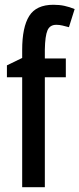

<svg xmlns="http://www.w3.org/2000/svg" viewBox="-20 -785 333 805"><path d="M256 -461H168V0H73V-461H9V-511L73 -542V-576Q73 -671 102.5 -718Q132 -765 204 -765Q229 -765 250 -760.5Q271 -756 293 -747L269 -671Q254 -675 241.5 -678Q229 -681 216 -681Q189 -681 179 -657.5Q169 -634 168 -577V-540H256Z"/></svg>

Font: Noto Sans Kannada ExtraCondensed Medium
Style: Regular
Weight: 500
Width: 2
Designer: Jelle Bosma - Monotype Design Team
Foundry: Monotype Imaging Inc.
Version: Version 2.005; ttfautohint (v1.8.4.7-5d5b)